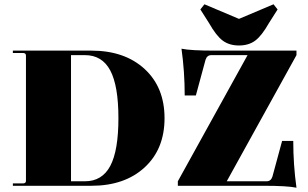

<svg xmlns="http://www.w3.org/2000/svg" viewBox="-20 -866 1436 895"><path d="M954 -759 914 -822 933 -846 1094 -778 1255 -846 1274 -822 1234 -759Q1200 -699 1169.5 -676.5Q1139 -654 1094 -654Q1049 -654 1018.5 -676.5Q988 -699 954 -759ZM1362 9Q1320 0 1207 0H809V-21L1134 -609H965Q945 -609 938 -587L893 -421H841Q841 -532 826 -639Q868 -630 981 -630H1362V-609L1037 -21H1223Q1243 -21 1250 -43L1295 -209H1347Q1347 -98 1362 9ZM40 0V-11H87Q101 -11 101 -23V-607Q101 -619 87 -619H40V-630H406Q561 -630 654 -544.5Q747 -459 747 -315Q747 -171 654 -85.5Q561 0 406 0ZM311 -21H376Q456 -21 494 -92.5Q532 -164 532 -315Q532 -466 494 -537.5Q456 -609 376 -609H311Z"/></svg>

Font: Arapey Black-Display
Style: Regular
Weight: 900
Designer: Eduardo Rodriguez Tunni
Foundry: Eduardo Rodriguez Tunni
Version: Version 4.000